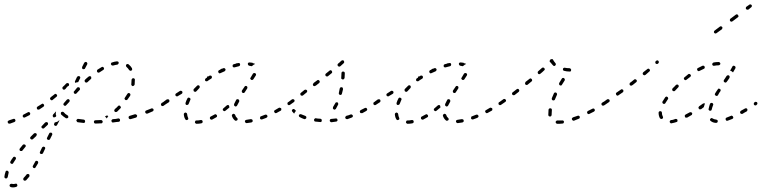

<svg xmlns="http://www.w3.org/2000/svg" viewBox="-26 -544 3440 867"><path d="M24 286Q22 286 21 287Q20 288 19 289Q18 290 17 292Q17 295 18 297Q20 300 23 301Q34 304 47 300Q50 299 52 296Q53 294 52 291Q52 289 51 288Q50 287 49 286Q47 286 46 285Q44 285 43 286Q34 288 27 286Q25 286 24 286ZM79 265Q79 268 81 270Q83 272 86 272Q89 272 92 270Q99 262 106 254Q108 251 107 248Q107 245 105 243Q104 242 102 242Q101 241 99 242Q98 242 96 242Q95 243 94 244Q88 252 81 259Q79 261 79 265ZM12 231Q11 228 8 227Q7 227 5 227Q4 227 2 227Q1 228 0 229Q-1 230 -1 232Q-5 243 -6 253Q-6 255 -6 256Q-6 258 -5 259Q-4 260 -2 261Q-1 262 0 262Q4 262 6 260Q8 258 9 255Q10 247 13 236Q14 234 12 231ZM122 206Q121 208 122 209Q122 211 123 212Q124 213 125 214Q128 216 131 215Q134 214 135 211Q141 202 146 193Q147 190 146 187Q145 184 143 183Q140 182 137 182Q134 183 133 186Q128 195 123 204Q122 205 122 206ZM46 173Q46 171 46 170Q46 168 45 167Q44 166 43 165Q40 163 37 164Q34 164 33 167Q26 176 21 185Q20 187 20 190Q21 193 24 195Q25 196 27 196Q28 196 29 196Q31 196 32 195Q33 194 34 192Q39 184 45 175Q46 174 46 173ZM154 147Q155 150 158 151Q161 152 164 151Q167 150 168 148L177 129Q179 126 178 123Q177 120 174 119Q173 118 171 118Q170 118 168 119Q167 119 166 120Q165 121 164 122L155 141Q153 144 154 147ZM90 118Q90 116 90 115Q90 113 90 112Q89 111 88 110Q86 108 82 108Q79 108 77 110Q70 118 64 126Q62 128 62 132Q62 135 65 137Q66 138 67 138Q69 138 70 138Q71 138 73 138Q74 137 75 136Q82 128 88 120Q89 119 90 118ZM186 83Q187 86 190 87Q191 88 193 88Q194 88 196 88Q197 87 198 86Q200 85 200 84L209 66Q211 63 210 60Q209 57 206 55Q205 55 203 55Q202 55 200 55Q199 55 198 56Q197 57 196 59L187 77Q185 80 186 83ZM139 67Q140 66 140 64Q140 63 140 61Q139 60 138 59Q136 57 133 57Q129 57 127 59L113 73Q110 76 110 79Q110 82 113 84Q115 86 118 86Q121 86 123 84L138 70Q139 69 139 67ZM191 15Q191 11 189 9Q188 8 186 8Q185 7 184 7Q182 7 181 8Q179 8 178 9L164 24Q161 26 161 29Q161 32 163 34Q164 35 166 36Q167 36 169 36Q170 36 172 36Q173 35 174 34L189 20Q191 18 191 15ZM241 2V3L232 20Q231 23 228 24Q225 25 222 24Q221 23 220 22Q219 21 218 19Q218 18 218 16Q218 15 219 14L221 9Q227 8 232 6Q237 4 241 -1L242 -2Q242 -1 242 0Q242 1 241 2ZM39 7Q40 6 42 5Q43 4 43 3Q44 2 44 0Q44 -1 43 -3Q42 -6 40 -7Q37 -8 34 -7Q25 -4 16 -1Q14 0 14 0Q11 1 9 4Q8 6 9 9Q10 12 13 14Q15 15 18 14Q19 14 20 14Q30 10 39 7ZM433 13Q435 12 436 11Q437 10 437 8Q438 7 438 5Q437 2 435 0Q433 -2 430 -2Q417 -1 405 -1Q402 -1 400 1Q398 3 398 6Q398 9 400 12Q402 14 406 14Q418 14 430 13Q432 13 433 13ZM356 10Q358 8 358 5Q359 3 358 2Q358 0 357 -1Q356 -2 355 -3Q353 -4 352 -4Q339 -5 328 -7Q325 -8 323 -6Q320 -4 319 -1Q319 0 319 2Q320 3 321 4Q321 6 323 7Q324 7 325 8Q337 10 350 11Q353 12 356 10ZM510 6Q511 5 513 5Q514 4 515 3Q516 1 516 0Q516 -2 516 -3Q516 -6 513 -8Q510 -10 507 -9Q502 -8 497 -7Q490 -7 484 -6Q480 -5 479 -3Q477 -1 477 2Q477 4 478 5Q479 7 480 8Q481 8 482 9Q484 9 485 9Q492 8 499 7Q504 7 510 6ZM592 -17Q594 -20 593 -23Q592 -24 591 -25Q590 -26 589 -27Q588 -28 586 -28Q585 -28 583 -28Q572 -24 560 -21Q557 -20 555 -17Q554 -15 555 -12Q555 -10 556 -9Q557 -8 558 -7Q559 -6 561 -6Q562 -6 564 -6Q576 -10 588 -13Q591 -14 592 -17ZM448 -18Q451 -20 453 -21Q456 -23 459 -22Q461 -22 463 -19Q462 -18 461 -17Q458 -13 456 -9Q454 -13 450 -16Q449 -17 448 -18ZM274 -10Q276 -9 277 -10Q279 -10 280 -11Q281 -12 282 -13Q283 -16 282 -19Q282 -22 279 -23Q268 -29 262 -37Q261 -38 259 -39Q258 -39 256 -39Q255 -40 254 -39Q252 -39 251 -38Q250 -37 249 -35Q249 -34 249 -32Q248 -31 249 -30Q249 -28 250 -27Q259 -18 272 -10Q273 -10 274 -10ZM110 -28Q111 -31 110 -34Q109 -35 108 -36Q107 -37 105 -38Q104 -38 102 -38Q101 -38 100 -37Q90 -32 81 -27Q78 -26 77 -23Q76 -20 77 -17Q78 -16 79 -15Q80 -14 81 -13Q83 -13 84 -13Q86 -13 87 -14Q97 -19 107 -24Q109 -25 110 -28ZM222 -15Q221 -14 219 -14Q218 -14 216 -14Q215 -15 214 -16Q212 -18 212 -21Q212 -24 214 -27L227 -41Q227 -40 227 -40Q227 -39 227 -39Q226 -36 226 -33Q226 -30 226 -27Q227 -24 228 -21Q228 -21 228 -20L225 -16Q224 -15 222 -15ZM667 -45Q668 -48 667 -51Q666 -52 665 -53Q664 -54 663 -54Q661 -55 660 -55Q658 -55 657 -54Q646 -50 634 -45Q631 -44 630 -41Q629 -38 630 -36Q631 -34 632 -33Q633 -32 634 -31Q635 -31 637 -31Q638 -31 640 -31Q652 -36 663 -41Q666 -42 667 -45ZM491 -48Q490 -47 490 -46Q490 -44 490 -43Q491 -41 492 -40Q494 -38 497 -38Q500 -38 503 -40Q510 -47 518 -55Q520 -57 520 -60Q519 -63 517 -65Q516 -66 515 -67Q513 -67 512 -67Q510 -67 509 -67Q508 -66 507 -65Q500 -57 492 -51Q491 -50 491 -48ZM172 -64Q173 -65 173 -67Q174 -68 173 -70Q173 -71 172 -72Q170 -75 167 -76Q164 -76 162 -74Q153 -68 144 -63Q141 -61 140 -58Q140 -55 141 -52Q142 -51 143 -50Q145 -49 146 -49Q148 -49 149 -49Q151 -49 152 -50Q161 -56 170 -62Q171 -63 172 -64ZM721 -73Q722 -74 722 -76Q723 -77 722 -79Q722 -80 721 -81Q719 -84 716 -84Q713 -85 711 -83Q708 -81 704 -79Q702 -77 701 -74Q700 -71 702 -68Q703 -67 704 -66Q705 -65 707 -65Q708 -65 709 -65Q711 -65 712 -66Q716 -69 719 -71Q721 -72 721 -73ZM288 -86Q289 -88 289 -89Q289 -91 288 -92Q287 -94 286 -95Q284 -97 281 -96Q278 -96 276 -94L262 -78Q261 -77 261 -76Q260 -75 260 -73Q260 -72 261 -70Q262 -69 263 -68Q265 -66 268 -66Q271 -66 273 -69L287 -84Q288 -85 288 -86ZM232 -112Q232 -115 230 -117Q229 -118 228 -119Q227 -120 225 -120Q224 -120 222 -120Q221 -119 220 -118Q211 -111 203 -105Q202 -104 201 -102Q200 -101 200 -100Q200 -98 200 -97Q201 -95 202 -94Q204 -92 207 -91Q210 -91 212 -93Q221 -100 229 -107Q232 -109 232 -112ZM537 -101Q536 -99 536 -98Q537 -96 538 -95Q538 -94 540 -93Q542 -91 545 -92Q548 -92 550 -95Q556 -104 562 -112Q563 -115 563 -118Q562 -121 559 -123Q558 -123 556 -124Q555 -124 554 -124Q552 -123 551 -122Q550 -122 549 -120Q544 -112 538 -103Q537 -102 537 -101ZM335 -143Q335 -146 333 -148Q332 -149 331 -150Q329 -150 328 -150Q326 -150 325 -150Q323 -149 322 -148Q315 -140 309 -132Q308 -131 307 -130Q307 -128 307 -127Q307 -125 308 -124Q308 -123 309 -122Q312 -120 315 -120Q318 -120 320 -123Q327 -130 334 -138Q336 -140 335 -143ZM263 -139Q260 -139 258 -141Q257 -143 256 -144Q256 -145 256 -147Q256 -148 256 -150Q257 -151 258 -152Q266 -159 273 -167Q276 -169 279 -169Q282 -169 284 -167Q286 -165 286 -162Q286 -159 284 -156Q284 -156 283 -156Q280 -154 277 -152Q274 -148 271 -144Q270 -143 268 -141Q266 -139 263 -139ZM568 -159Q570 -156 573 -155Q574 -155 576 -156Q577 -156 578 -157Q580 -158 580 -159Q581 -160 582 -162Q583 -172 583 -183Q583 -185 583 -186Q582 -188 581 -189Q580 -190 579 -190Q577 -191 576 -191Q573 -191 571 -189Q568 -186 568 -183Q568 -174 567 -164Q566 -161 568 -159ZM327 -173Q320 -173 315 -170Q315 -170 314 -170Q313 -171 312 -174Q312 -176 313 -178L322 -197Q324 -199 327 -200Q330 -201 332 -200Q335 -199 336 -196Q337 -194 336 -191Q336 -190 335 -189L327 -173Q327 -173 327 -173ZM386 -189Q386 -191 386 -192Q386 -194 386 -195Q386 -196 385 -198Q383 -200 379 -200Q376 -200 374 -198Q366 -192 358 -184Q356 -182 356 -179Q356 -176 358 -174Q360 -171 363 -171Q366 -171 369 -173Q376 -180 384 -187Q385 -188 386 -189ZM444 -233Q444 -236 443 -238Q442 -240 441 -240Q440 -241 438 -242Q437 -242 435 -242Q434 -242 433 -241Q424 -236 415 -230Q412 -228 412 -225Q411 -222 413 -219Q414 -218 415 -217Q416 -216 418 -216Q419 -216 420 -216Q422 -216 423 -217Q432 -223 440 -228Q443 -230 444 -233ZM559 -226Q560 -225 562 -225Q563 -224 564 -224Q566 -225 567 -225Q570 -227 571 -230Q571 -233 570 -236Q564 -246 555 -253Q554 -254 552 -255Q551 -255 550 -255Q548 -255 547 -254Q545 -254 544 -252Q542 -250 543 -247Q543 -244 545 -242Q552 -236 557 -228Q558 -227 559 -226ZM345 -236Q345 -233 348 -232Q351 -231 354 -232Q357 -232 358 -235L368 -254Q369 -256 368 -259Q367 -262 364 -264Q362 -265 359 -264Q356 -263 354 -260L345 -242Q344 -239 345 -236ZM508 -255Q510 -257 510 -261Q510 -264 507 -266Q505 -267 502 -267Q491 -266 480 -262Q477 -262 476 -259Q474 -256 475 -253Q476 -252 477 -251Q478 -249 479 -249Q480 -248 482 -248Q483 -248 485 -248Q495 -251 503 -252Q507 -253 508 -255Z M888 10Q890 7 889 4Q889 2 888 1Q887 0 886 -1Q885 -2 883 -2Q882 -2 880 -2Q871 0 862 0Q860 0 859 0Q857 1 856 2Q855 3 855 5Q854 6 854 7Q854 11 857 13Q859 15 862 15Q872 15 883 13Q886 12 888 10ZM1111 8Q1113 7 1114 6Q1114 5 1115 3Q1115 2 1115 0Q1114 -3 1112 -5Q1109 -6 1106 -6Q1096 -4 1087 -3Q1085 -3 1084 -2Q1083 -2 1082 -1Q1081 1 1080 2Q1080 3 1080 5Q1080 8 1083 10Q1085 12 1088 12Q1098 11 1109 9Q1110 9 1111 8ZM1040 1Q1044 1 1046 -2Q1046 -3 1047 -4Q1047 -6 1047 -7Q1047 -9 1046 -10Q1045 -11 1044 -12Q1038 -17 1036 -25Q1035 -28 1032 -29Q1029 -31 1027 -30Q1025 -29 1024 -28Q1023 -28 1022 -26Q1021 -25 1021 -23Q1021 -22 1021 -21Q1025 -8 1035 0Q1037 2 1040 1ZM813 -3Q814 -2 815 -2Q817 -1 818 -2Q820 -2 821 -3Q824 -4 824 -7Q825 -10 823 -13Q820 -19 819 -29Q819 -30 818 -32Q817 -33 816 -34Q815 -35 814 -35Q812 -36 811 -36Q808 -35 806 -33Q804 -31 804 -28Q805 -14 811 -5Q811 -4 813 -3ZM953 -16Q954 -17 954 -19Q954 -20 954 -22Q954 -23 953 -24Q951 -27 948 -28Q945 -29 943 -27Q934 -22 926 -18Q924 -17 923 -16Q922 -15 922 -13Q921 -12 922 -10Q922 -9 922 -8Q924 -5 927 -4Q930 -3 932 -4Q941 -9 950 -14Q952 -15 953 -16ZM1179 -14Q1181 -15 1181 -16Q1182 -18 1182 -19Q1182 -21 1181 -22Q1180 -25 1177 -26Q1174 -27 1171 -26Q1162 -22 1153 -19Q1151 -19 1150 -18Q1149 -17 1149 -15Q1148 -14 1148 -12Q1148 -11 1148 -9Q1149 -7 1152 -5Q1155 -4 1158 -5Q1167 -8 1177 -12Q1178 -13 1179 -14ZM1244 -48Q1245 -51 1244 -54Q1243 -55 1242 -56Q1241 -57 1239 -57Q1238 -58 1236 -58Q1235 -57 1233 -57Q1225 -52 1216 -47Q1213 -46 1212 -43Q1211 -40 1213 -37Q1214 -36 1215 -35Q1216 -34 1217 -33Q1219 -33 1220 -33Q1222 -33 1223 -34Q1232 -39 1241 -44Q1244 -45 1244 -48ZM992 -44Q990 -42 987 -42Q984 -42 982 -45Q981 -46 980 -47Q980 -49 980 -50Q980 -52 981 -53Q982 -54 983 -55Q990 -61 998 -68Q999 -69 1000 -69Q1002 -70 1003 -70Q1005 -70 1006 -69Q1007 -69 1008 -68Q1009 -64 1010 -60Q1010 -60 1010 -60Q1010 -59 1009 -58Q1009 -57 1008 -57Q1000 -50 992 -44ZM1031 -71Q1030 -70 1031 -68Q1032 -67 1033 -66Q1034 -65 1035 -64Q1036 -63 1038 -63Q1039 -63 1041 -64Q1042 -64 1043 -65Q1044 -66 1045 -68Q1049 -76 1054 -85Q1055 -88 1054 -91Q1053 -94 1051 -95Q1049 -96 1048 -96Q1046 -96 1045 -96Q1043 -96 1042 -95Q1041 -94 1040 -92Q1035 -82 1031 -74Q1031 -73 1031 -71ZM1286 -73Q1287 -74 1287 -76Q1288 -77 1287 -79Q1287 -80 1286 -81Q1284 -84 1281 -84Q1278 -85 1276 -83H1275Q1274 -82 1273 -81Q1272 -79 1272 -78Q1272 -77 1272 -75Q1273 -74 1273 -72Q1275 -70 1278 -69Q1281 -69 1284 -71Q1286 -72 1286 -73ZM725 -75 736 -82Q737 -83 738 -84Q739 -86 739 -87Q739 -88 739 -90Q739 -91 738 -93Q736 -95 733 -96Q730 -96 727 -95L716 -87L711 -83Q709 -82 709 -81Q708 -80 708 -78Q707 -77 708 -75Q708 -74 709 -73Q711 -70 714 -70Q717 -69 719 -71ZM812 -74Q813 -71 816 -70Q819 -69 822 -71Q825 -72 826 -75Q829 -84 833 -92Q835 -95 834 -98Q833 -101 830 -102Q827 -104 824 -103Q821 -102 820 -99Q815 -90 812 -80Q811 -77 812 -74ZM798 -125Q798 -128 797 -131Q795 -133 792 -134Q789 -135 786 -133L769 -122Q767 -121 766 -118Q765 -115 767 -112Q768 -111 769 -110Q770 -109 772 -109Q773 -108 775 -109Q776 -109 777 -110L794 -120Q797 -122 798 -125ZM1066 -130Q1066 -127 1069 -125Q1070 -124 1072 -124Q1073 -124 1075 -124Q1076 -125 1077 -125Q1078 -126 1079 -127L1090 -144Q1092 -147 1091 -150Q1091 -153 1088 -155Q1087 -155 1085 -156Q1084 -156 1083 -156Q1081 -155 1080 -155Q1079 -154 1078 -152L1067 -136Q1065 -133 1066 -130ZM848 -136Q848 -133 850 -131Q851 -130 853 -130Q854 -129 856 -129Q857 -130 858 -130Q860 -131 861 -132Q867 -139 874 -146Q876 -148 876 -152Q876 -155 874 -157Q872 -159 869 -159Q866 -159 864 -157Q856 -149 849 -142Q847 -140 848 -136ZM909 -199Q909 -199 909 -199Q909 -199 909 -198Q908 -196 909 -194Q906 -192 903 -190Q900 -188 900 -185Q899 -182 901 -179Q903 -177 906 -177Q909 -176 911 -178Q919 -184 928 -189Q930 -191 931 -194Q931 -197 930 -200Q928 -202 925 -203Q922 -203 919 -202Q916 -200 913 -198Q911 -198 909 -199ZM1104 -191Q1104 -190 1104 -189Q1105 -187 1106 -186Q1106 -185 1108 -184Q1110 -182 1113 -183Q1116 -183 1118 -186Q1124 -195 1129 -203Q1131 -206 1130 -209Q1129 -212 1127 -213Q1124 -215 1121 -214Q1118 -214 1116 -211Q1111 -203 1106 -194Q1105 -193 1104 -191ZM974 -234Q974 -234 973 -233Q973 -233 973 -233Q971 -233 970 -232Q970 -231 970 -230Q967 -229 963 -227Q962 -227 961 -225Q960 -224 960 -223Q959 -221 959 -220Q959 -218 960 -217Q961 -216 962 -215Q963 -214 964 -213Q966 -213 967 -213Q969 -213 970 -214Q979 -218 988 -222Q991 -224 992 -227Q993 -229 992 -232Q990 -235 988 -236Q985 -237 982 -236Q978 -235 975 -233Q975 -233 974 -234ZM1040 -257Q1040 -257 1040 -257Q1038 -257 1037 -256Q1037 -256 1037 -256Q1033 -255 1029 -254Q1027 -253 1025 -251Q1024 -248 1024 -245Q1025 -243 1026 -242Q1027 -241 1028 -240Q1029 -240 1031 -240Q1032 -239 1034 -240Q1044 -243 1053 -245Q1054 -245 1055 -246Q1057 -247 1057 -248Q1058 -249 1058 -251Q1059 -252 1058 -254Q1058 -257 1055 -259Q1052 -260 1049 -259Q1045 -259 1041 -258Q1041 -258 1040 -257ZM1095 -250Q1093 -253 1093 -256Q1094 -257 1094 -259Q1095 -260 1096 -261Q1098 -262 1099 -262Q1100 -262 1102 -262Q1106 -261 1110 -261Q1110 -261 1110 -261Q1112 -261 1113 -261Q1113 -261 1114 -260Q1114 -260 1115 -260Q1115 -259 1115 -259Q1119 -258 1123 -257Q1124 -257 1124 -256Q1125 -255 1126 -255Q1120 -253 1116 -249Q1113 -247 1111 -245Q1106 -246 1100 -247Q1097 -248 1095 -250Z M1497 2Q1499 0 1498 -3Q1498 -5 1497 -6Q1497 -7 1495 -8Q1494 -9 1493 -9Q1491 -10 1490 -9Q1480 -8 1470 -7Q1467 -7 1465 -5Q1463 -2 1463 1Q1463 4 1466 6Q1468 8 1471 8Q1481 7 1492 5Q1495 5 1497 2ZM1425 6Q1427 4 1427 0Q1427 -1 1427 -2Q1427 -4 1426 -5Q1425 -6 1423 -7Q1422 -8 1420 -8Q1410 -8 1400 -10Q1399 -10 1397 -10Q1396 -9 1395 -8Q1394 -7 1393 -6Q1392 -5 1392 -3Q1392 0 1393 2Q1395 5 1398 5Q1409 6 1419 7Q1422 8 1425 6ZM1567 -17Q1568 -20 1567 -23Q1566 -24 1565 -25Q1564 -26 1563 -27Q1562 -27 1560 -27Q1559 -28 1557 -27Q1548 -23 1538 -21Q1537 -20 1536 -19Q1534 -18 1534 -17Q1533 -16 1533 -14Q1533 -13 1533 -11Q1534 -10 1535 -9Q1535 -7 1537 -7Q1538 -6 1540 -6Q1541 -6 1543 -6Q1552 -9 1562 -13Q1565 -14 1567 -17ZM1351 -6Q1352 -6 1353 -7Q1355 -8 1356 -9Q1357 -10 1357 -11Q1358 -14 1357 -17Q1355 -20 1352 -21Q1343 -24 1334 -28Q1331 -29 1328 -28Q1326 -27 1324 -25Q1323 -22 1324 -19Q1325 -16 1328 -15Q1337 -10 1348 -6Q1349 -6 1351 -6ZM1292 -45Q1292 -48 1295 -50Q1297 -52 1300 -52Q1303 -52 1305 -49Q1308 -46 1311 -43Q1306 -40 1304 -34Q1303 -33 1302 -31Q1298 -35 1294 -40Q1292 -42 1292 -45ZM1632 -48Q1633 -51 1631 -53Q1630 -55 1629 -56Q1628 -57 1627 -57Q1625 -57 1624 -57Q1622 -57 1621 -56Q1612 -51 1603 -47Q1600 -45 1599 -42Q1598 -40 1600 -37Q1600 -35 1601 -34Q1603 -33 1604 -33Q1605 -33 1607 -33Q1608 -33 1610 -33Q1619 -38 1628 -43Q1631 -45 1632 -48ZM1477 -55Q1478 -52 1481 -50Q1482 -50 1483 -49Q1485 -49 1486 -49Q1488 -50 1489 -51Q1490 -51 1491 -53Q1496 -62 1501 -72Q1502 -75 1501 -77Q1500 -80 1498 -82Q1496 -82 1495 -82Q1493 -82 1492 -82Q1490 -81 1489 -80Q1488 -79 1488 -78Q1483 -69 1478 -61Q1477 -58 1477 -55ZM1674 -73Q1675 -74 1675 -76Q1676 -77 1675 -79Q1675 -80 1674 -81Q1672 -84 1669 -84Q1666 -85 1664 -83H1663Q1662 -82 1661 -81Q1660 -79 1660 -78Q1660 -76 1660 -75Q1660 -73 1661 -72Q1663 -70 1666 -69Q1669 -69 1672 -71Q1674 -72 1674 -73ZM1304 -88Q1305 -91 1303 -93Q1302 -95 1301 -95Q1299 -96 1298 -96Q1296 -97 1295 -96Q1294 -96 1292 -95Q1282 -88 1276 -83Q1274 -82 1274 -81Q1273 -80 1273 -78Q1272 -77 1273 -75Q1273 -74 1274 -73Q1276 -70 1279 -70Q1282 -69 1284 -71Q1291 -76 1301 -83Q1304 -85 1304 -88ZM1361 -131Q1362 -134 1360 -136Q1359 -137 1358 -138Q1356 -139 1355 -139Q1353 -139 1352 -139Q1351 -139 1349 -138L1333 -125Q1330 -123 1330 -120Q1330 -117 1331 -115Q1333 -112 1336 -112Q1339 -111 1342 -113L1358 -126Q1361 -128 1361 -131ZM1504 -122Q1504 -120 1505 -119Q1505 -118 1507 -117Q1508 -116 1509 -115Q1512 -115 1515 -116Q1517 -118 1518 -121Q1521 -131 1523 -141Q1523 -144 1522 -147Q1520 -150 1517 -150Q1514 -151 1511 -149Q1509 -147 1508 -144Q1506 -134 1504 -124Q1503 -123 1504 -122ZM1401 -158 1415 -169Q1417 -171 1418 -174Q1418 -177 1416 -180Q1414 -182 1411 -183Q1408 -183 1406 -181L1391 -170L1390 -168Q1388 -167 1388 -166Q1387 -165 1387 -163Q1386 -162 1387 -161Q1387 -159 1388 -158Q1390 -155 1393 -155Q1396 -155 1399 -157ZM1516 -188Q1518 -186 1522 -185Q1525 -185 1527 -187Q1529 -189 1530 -192Q1530 -203 1531 -213Q1531 -217 1529 -219Q1526 -221 1523 -221Q1520 -221 1518 -219Q1516 -217 1516 -214Q1515 -204 1515 -194Q1514 -190 1516 -188ZM1474 -218Q1474 -221 1472 -224Q1471 -226 1467 -227Q1464 -227 1462 -225L1446 -212Q1443 -210 1443 -207Q1443 -204 1444 -202Q1446 -199 1449 -199Q1453 -198 1455 -200L1471 -213Q1474 -215 1474 -218ZM1525 -258Q1525 -258 1525 -258Q1526 -258 1526 -259Q1527 -259 1527 -260Q1528 -261 1528 -262Q1529 -264 1528 -265Q1528 -267 1527 -269Q1526 -270 1525 -271Q1522 -272 1519 -272Q1516 -271 1515 -269Q1515 -268 1514 -268Q1513 -267 1511 -266Q1508 -262 1501 -257Q1499 -255 1498 -252Q1498 -248 1500 -246Q1502 -244 1505 -243Q1508 -243 1511 -245Q1518 -251 1521 -254Q1524 -256 1525 -258Z M1841 10Q1843 7 1842 4Q1842 2 1841 1Q1840 0 1839 -1Q1838 -2 1836 -2Q1835 -2 1833 -2Q1824 0 1815 0Q1813 0 1812 0Q1810 1 1809 2Q1808 3 1808 5Q1807 6 1807 7Q1807 11 1810 13Q1812 15 1815 15Q1825 15 1836 13Q1839 12 1841 10ZM2064 8Q2066 7 2067 6Q2067 5 2068 3Q2068 2 2068 0Q2067 -3 2065 -5Q2062 -6 2059 -6Q2049 -4 2040 -3Q2038 -3 2037 -2Q2036 -2 2035 -1Q2034 1 2033 2Q2033 3 2033 5Q2033 8 2036 10Q2038 12 2041 12Q2051 11 2062 9Q2063 9 2064 8ZM1993 1Q1997 1 1999 -2Q1999 -3 2000 -4Q2000 -6 2000 -7Q2000 -9 1999 -10Q1998 -11 1997 -12Q1991 -17 1989 -25Q1988 -28 1985 -29Q1982 -31 1980 -30Q1978 -29 1977 -28Q1976 -28 1975 -26Q1974 -25 1974 -23Q1974 -22 1974 -21Q1978 -8 1988 0Q1990 2 1993 1ZM1766 -3Q1767 -2 1768 -2Q1770 -1 1771 -2Q1773 -2 1774 -3Q1777 -4 1777 -7Q1778 -10 1776 -13Q1773 -19 1772 -29Q1772 -30 1771 -32Q1770 -33 1769 -34Q1768 -35 1767 -35Q1765 -36 1764 -36Q1761 -35 1759 -33Q1757 -31 1757 -28Q1758 -14 1764 -5Q1764 -4 1766 -3ZM1906 -16Q1907 -17 1907 -19Q1907 -20 1907 -22Q1907 -23 1906 -24Q1904 -27 1901 -28Q1898 -29 1896 -27Q1887 -22 1879 -18Q1877 -17 1876 -16Q1875 -15 1875 -13Q1874 -12 1875 -10Q1875 -9 1875 -8Q1877 -5 1880 -4Q1883 -3 1885 -4Q1894 -9 1903 -14Q1905 -15 1906 -16ZM2132 -14Q2134 -15 2134 -16Q2135 -18 2135 -19Q2135 -21 2134 -22Q2133 -25 2130 -26Q2127 -27 2124 -26Q2115 -22 2106 -19Q2104 -19 2103 -18Q2102 -17 2102 -15Q2101 -14 2101 -12Q2101 -11 2101 -9Q2102 -7 2105 -5Q2108 -4 2111 -5Q2120 -8 2130 -12Q2131 -13 2132 -14ZM2197 -48Q2198 -51 2197 -54Q2196 -55 2195 -56Q2194 -57 2192 -57Q2191 -58 2189 -58Q2188 -57 2186 -57Q2178 -52 2169 -47Q2166 -46 2165 -43Q2164 -40 2166 -37Q2167 -36 2168 -35Q2169 -34 2170 -33Q2172 -33 2173 -33Q2175 -33 2176 -34Q2185 -39 2194 -44Q2197 -45 2197 -48ZM1945 -44Q1943 -42 1940 -42Q1937 -42 1935 -45Q1934 -46 1933 -47Q1933 -49 1933 -50Q1933 -52 1934 -53Q1935 -54 1936 -55Q1943 -61 1951 -68Q1952 -69 1953 -69Q1955 -70 1956 -70Q1958 -70 1959 -69Q1960 -69 1961 -68Q1962 -64 1963 -60Q1963 -60 1963 -60Q1963 -59 1962 -58Q1962 -57 1961 -57Q1953 -50 1945 -44ZM1984 -71Q1983 -70 1984 -68Q1985 -67 1986 -66Q1987 -65 1988 -64Q1989 -63 1991 -63Q1992 -63 1994 -64Q1995 -64 1996 -65Q1997 -66 1998 -68Q2002 -76 2007 -85Q2008 -88 2007 -91Q2006 -94 2004 -95Q2002 -96 2001 -96Q1999 -96 1998 -96Q1996 -96 1995 -95Q1994 -94 1993 -92Q1988 -82 1984 -74Q1984 -73 1984 -71ZM2239 -73Q2240 -74 2240 -76Q2241 -77 2240 -79Q2240 -80 2239 -81Q2237 -84 2234 -84Q2231 -85 2229 -83H2228Q2227 -82 2226 -81Q2225 -79 2225 -78Q2225 -77 2225 -75Q2226 -74 2226 -72Q2228 -70 2231 -69Q2234 -69 2237 -71Q2239 -72 2239 -73ZM1678 -75 1689 -82Q1690 -83 1691 -84Q1692 -86 1692 -87Q1692 -88 1692 -90Q1692 -91 1691 -93Q1689 -95 1686 -96Q1683 -96 1680 -95L1669 -87L1664 -83Q1662 -82 1662 -81Q1661 -80 1661 -78Q1660 -77 1661 -75Q1661 -74 1662 -73Q1664 -70 1667 -70Q1670 -69 1672 -71ZM1765 -74Q1766 -71 1769 -70Q1772 -69 1775 -71Q1778 -72 1779 -75Q1782 -84 1786 -92Q1788 -95 1787 -98Q1786 -101 1783 -102Q1780 -104 1777 -103Q1774 -102 1773 -99Q1768 -90 1765 -80Q1764 -77 1765 -74ZM1751 -125Q1751 -128 1750 -131Q1748 -133 1745 -134Q1742 -135 1739 -133L1722 -122Q1720 -121 1719 -118Q1718 -115 1720 -112Q1721 -111 1722 -110Q1723 -109 1725 -109Q1726 -108 1728 -109Q1729 -109 1730 -110L1747 -120Q1750 -122 1751 -125ZM2019 -130Q2019 -127 2022 -125Q2023 -124 2025 -124Q2026 -124 2028 -124Q2029 -125 2030 -125Q2031 -126 2032 -127L2043 -144Q2045 -147 2044 -150Q2044 -153 2041 -155Q2040 -155 2038 -156Q2037 -156 2036 -156Q2034 -155 2033 -155Q2032 -154 2031 -152L2020 -136Q2018 -133 2019 -130ZM1801 -136Q1801 -133 1803 -131Q1804 -130 1806 -130Q1807 -129 1809 -129Q1810 -130 1811 -130Q1813 -131 1814 -132Q1820 -139 1827 -146Q1829 -148 1829 -152Q1829 -155 1827 -157Q1825 -159 1822 -159Q1819 -159 1817 -157Q1809 -149 1802 -142Q1800 -140 1801 -136ZM1862 -199Q1862 -199 1862 -199Q1862 -199 1862 -198Q1861 -196 1862 -194Q1859 -192 1856 -190Q1853 -188 1853 -185Q1852 -182 1854 -179Q1856 -177 1859 -177Q1862 -176 1864 -178Q1872 -184 1881 -189Q1883 -191 1884 -194Q1884 -197 1883 -200Q1881 -202 1878 -203Q1875 -203 1872 -202Q1869 -200 1866 -198Q1864 -198 1862 -199ZM2057 -191Q2057 -190 2057 -189Q2058 -187 2059 -186Q2059 -185 2061 -184Q2063 -182 2066 -183Q2069 -183 2071 -186Q2077 -195 2082 -203Q2084 -206 2083 -209Q2082 -212 2080 -213Q2077 -215 2074 -214Q2071 -214 2069 -211Q2064 -203 2059 -194Q2058 -193 2057 -191ZM1927 -234Q1927 -234 1926 -233Q1926 -233 1926 -233Q1924 -233 1923 -232Q1923 -231 1923 -230Q1920 -229 1916 -227Q1915 -227 1914 -225Q1913 -224 1913 -223Q1912 -221 1912 -220Q1912 -218 1913 -217Q1914 -216 1915 -215Q1916 -214 1917 -213Q1919 -213 1920 -213Q1922 -213 1923 -214Q1932 -218 1941 -222Q1944 -224 1945 -227Q1946 -229 1945 -232Q1943 -235 1941 -236Q1938 -237 1935 -236Q1931 -235 1928 -233Q1928 -233 1927 -234ZM1993 -257Q1993 -257 1993 -257Q1991 -257 1990 -256Q1990 -256 1990 -256Q1986 -255 1982 -254Q1980 -253 1978 -251Q1977 -248 1977 -245Q1978 -243 1979 -242Q1980 -241 1981 -240Q1982 -240 1984 -240Q1985 -239 1987 -240Q1997 -243 2006 -245Q2007 -245 2008 -246Q2010 -247 2010 -248Q2011 -249 2011 -251Q2012 -252 2011 -254Q2011 -257 2008 -259Q2005 -260 2002 -259Q1998 -259 1994 -258Q1994 -258 1993 -257ZM2048 -250Q2046 -253 2046 -256Q2047 -257 2047 -259Q2048 -260 2049 -261Q2051 -262 2052 -262Q2053 -262 2055 -262Q2059 -261 2063 -261Q2063 -261 2063 -261Q2065 -261 2066 -261Q2066 -261 2067 -260Q2067 -260 2068 -260Q2068 -259 2068 -259Q2072 -258 2076 -257Q2077 -257 2077 -256Q2078 -255 2079 -255Q2073 -253 2069 -249Q2066 -247 2064 -245Q2059 -246 2053 -247Q2050 -248 2048 -250Z M2514 14Q2516 14 2517 13Q2518 13 2519 12Q2520 10 2520 9Q2521 7 2521 6Q2520 3 2518 1Q2515 -1 2512 0Q2506 0 2501 0Q2496 0 2492 0Q2490 0 2489 0Q2487 1 2486 2Q2485 3 2484 4Q2483 5 2483 7Q2483 10 2485 12Q2487 15 2490 15Q2495 15 2501 15Q2507 15 2514 14ZM2590 -9Q2591 -10 2592 -12Q2592 -13 2592 -14Q2592 -16 2592 -17Q2591 -20 2588 -21Q2585 -23 2582 -21Q2571 -17 2561 -14Q2560 -13 2559 -12Q2558 -11 2557 -10Q2556 -8 2556 -7Q2556 -5 2557 -4Q2558 -1 2561 0Q2563 2 2566 1Q2577 -3 2588 -8Q2589 -8 2590 -9ZM2450 -25Q2450 -22 2452 -20Q2454 -18 2457 -18Q2459 -18 2460 -18Q2462 -19 2463 -20Q2464 -21 2464 -22Q2465 -24 2465 -25Q2465 -26 2465 -27Q2465 -36 2466 -46Q2466 -48 2466 -49Q2466 -51 2465 -52Q2464 -53 2463 -54Q2461 -55 2460 -55Q2457 -55 2454 -54Q2452 -52 2451 -49Q2450 -37 2450 -27Q2450 -26 2450 -25ZM2660 -45Q2661 -48 2659 -50Q2658 -52 2657 -53Q2656 -54 2655 -54Q2653 -54 2652 -54Q2650 -54 2649 -53Q2639 -48 2629 -43Q2628 -42 2627 -41Q2626 -40 2625 -39Q2625 -37 2625 -36Q2625 -34 2626 -33Q2627 -30 2630 -29Q2633 -28 2636 -30Q2646 -35 2656 -40Q2659 -42 2660 -45ZM2707 -73Q2708 -74 2708 -76Q2709 -77 2708 -79Q2708 -80 2707 -81Q2705 -84 2702 -84Q2699 -85 2697 -83L2693 -80Q2692 -80 2691 -78Q2690 -77 2690 -76Q2689 -74 2690 -73Q2690 -71 2691 -70Q2693 -67 2696 -67Q2699 -66 2701 -68L2705 -71Q2707 -72 2707 -73ZM2258 -86Q2258 -87 2259 -89Q2259 -90 2259 -92Q2258 -93 2257 -94Q2256 -97 2253 -97Q2249 -98 2247 -96Q2237 -89 2229 -83Q2227 -82 2227 -81Q2226 -80 2226 -78Q2225 -77 2226 -75Q2226 -74 2227 -73Q2229 -70 2232 -70Q2235 -69 2237 -71Q2246 -77 2256 -84Q2257 -85 2258 -86ZM2466 -95Q2467 -92 2470 -91Q2473 -90 2476 -91Q2479 -92 2480 -95Q2484 -105 2489 -116Q2490 -118 2489 -121Q2488 -124 2485 -126Q2482 -127 2479 -126Q2476 -125 2475 -122Q2470 -111 2466 -101Q2465 -98 2466 -95ZM2319 -134Q2319 -137 2317 -140Q2316 -141 2315 -142Q2314 -142 2312 -143Q2311 -143 2309 -142Q2308 -142 2307 -141L2289 -127Q2286 -125 2286 -122Q2286 -119 2287 -117Q2288 -116 2290 -115Q2291 -114 2292 -114Q2294 -114 2295 -114Q2297 -114 2298 -115L2316 -129Q2318 -131 2319 -134ZM2499 -163Q2499 -160 2502 -159Q2505 -157 2508 -158Q2511 -159 2512 -162Q2518 -171 2524 -181Q2524 -182 2525 -184Q2525 -185 2524 -186Q2524 -188 2523 -189Q2522 -190 2521 -191Q2518 -193 2515 -192Q2512 -191 2511 -189Q2505 -179 2499 -169Q2498 -166 2499 -163ZM2377 -181Q2377 -184 2375 -187Q2373 -189 2370 -190Q2367 -190 2365 -188L2347 -174Q2346 -173 2346 -171Q2345 -170 2345 -169Q2345 -167 2345 -166Q2346 -164 2346 -163Q2348 -161 2352 -160Q2355 -160 2357 -162L2374 -176Q2377 -178 2377 -181ZM2434 -231Q2434 -234 2432 -236Q2430 -239 2426 -239Q2423 -239 2421 -237Q2413 -230 2404 -222Q2402 -220 2402 -217Q2402 -214 2404 -211Q2406 -209 2409 -209Q2412 -209 2414 -211Q2423 -218 2431 -226Q2434 -228 2434 -231ZM2551 -222Q2553 -224 2553 -228Q2553 -229 2553 -230Q2552 -232 2551 -233Q2550 -234 2549 -235Q2547 -235 2546 -236Q2535 -236 2525 -238Q2522 -239 2519 -237Q2517 -236 2516 -233Q2516 -231 2516 -230Q2516 -228 2517 -227Q2518 -226 2519 -225Q2520 -224 2522 -224Q2533 -221 2545 -221Q2548 -220 2551 -222ZM2460 -262Q2459 -262 2458 -263Q2456 -265 2456 -268Q2456 -271 2458 -273L2459 -275Q2462 -277 2465 -277Q2468 -278 2470 -276Q2471 -275 2471 -275Q2471 -274 2472 -273Q2476 -266 2482 -259Q2484 -257 2484 -254Q2484 -251 2482 -249Q2480 -246 2477 -246Q2474 -246 2472 -248Q2466 -254 2461 -261Q2461 -261 2460 -262Z M2726 -85Q2727 -86 2727 -88Q2727 -89 2727 -91Q2727 -92 2726 -93Q2724 -96 2721 -96Q2718 -97 2715 -95L2697 -82Q2695 -81 2695 -80Q2694 -78 2694 -77Q2693 -75 2694 -74Q2694 -73 2695 -71Q2697 -69 2700 -68Q2703 -68 2705 -70L2724 -83Q2725 -84 2726 -85ZM2788 -129Q2789 -131 2789 -132Q2789 -134 2789 -135Q2788 -136 2788 -138Q2787 -139 2785 -140Q2784 -140 2783 -141Q2781 -141 2780 -141Q2778 -140 2777 -139L2758 -126Q2757 -125 2756 -124Q2756 -122 2755 -121Q2755 -119 2756 -118Q2756 -117 2757 -115Q2759 -113 2762 -112Q2765 -112 2767 -114L2786 -127Q2787 -128 2788 -129ZM2832 -161 2847 -173Q2849 -175 2850 -178Q2850 -181 2848 -183Q2846 -186 2843 -186Q2840 -187 2838 -185L2823 -173L2820 -171Q2818 -170 2818 -169Q2817 -167 2817 -166Q2816 -164 2817 -163Q2817 -161 2818 -160Q2820 -158 2823 -157Q2826 -157 2829 -159ZM2909 -226Q2909 -229 2907 -231Q2905 -234 2902 -234Q2899 -234 2897 -232Q2888 -225 2879 -218Q2877 -216 2876 -212Q2876 -209 2878 -207Q2880 -205 2883 -204Q2886 -204 2889 -206Q2898 -214 2906 -221Q2909 -223 2909 -226ZM2949 -264Q2949 -267 2947 -269Q2946 -270 2945 -271Q2943 -272 2942 -271Q2940 -271 2939 -271Q2938 -270 2937 -269L2935 -268Q2933 -265 2933 -262Q2933 -259 2935 -257Q2937 -255 2940 -255Q2944 -255 2946 -257L2947 -259Q2950 -261 2949 -264Z M3029 7Q3032 6 3033 4Q3034 1 3033 -2Q3033 -4 3032 -5Q3031 -6 3030 -6Q3028 -7 3027 -7Q3025 -7 3024 -7Q3014 -3 3008 -2Q3006 -2 3005 -2Q3002 -2 3000 1Q2998 3 2998 6Q2998 7 2999 9Q3000 10 3001 11Q3002 12 3003 13Q3005 13 3006 13Q3008 13 3010 12Q3017 11 3029 7ZM3213 9Q3215 7 3215 4Q3215 2 3215 1Q3214 -1 3213 -2Q3212 -3 3211 -3Q3210 -4 3208 -4Q3198 -5 3192 -9Q3190 -11 3187 -11Q3184 -10 3182 -8Q3181 -7 3180 -5Q3180 -4 3180 -3Q3180 -1 3181 0Q3182 2 3183 2Q3192 10 3207 11Q3210 11 3213 9ZM3285 -11Q3286 -14 3284 -17Q3284 -18 3283 -19Q3282 -20 3280 -21Q3279 -22 3277 -22Q3276 -21 3275 -21Q3264 -17 3255 -13Q3254 -13 3253 -12Q3252 -11 3251 -9Q3250 -8 3250 -7Q3250 -5 3251 -4Q3252 -1 3254 1Q3257 2 3260 1Q3270 -3 3281 -7Q3283 -8 3285 -11ZM2954 -10Q2956 -8 2959 -7Q2962 -6 2965 -8Q2966 -9 2967 -10Q2968 -11 2968 -12Q2968 -14 2968 -15Q2968 -17 2967 -18Q2963 -25 2963 -34Q2963 -38 2961 -40Q2959 -42 2955 -42Q2952 -42 2950 -40Q2948 -38 2948 -35V-34Q2948 -21 2954 -10ZM3098 -25Q3099 -27 3099 -28Q3100 -30 3100 -31Q3100 -32 3099 -34Q3097 -37 3094 -37Q3091 -38 3089 -37Q3079 -31 3070 -27Q3069 -26 3068 -25Q3067 -24 3066 -22Q3066 -21 3066 -20Q3066 -18 3067 -17Q3067 -15 3068 -14Q3070 -13 3071 -13Q3072 -12 3074 -13Q3075 -13 3077 -13Q3086 -18 3096 -24Q3097 -24 3098 -25ZM3349 -46Q3350 -49 3348 -52Q3348 -53 3346 -54Q3345 -55 3344 -55Q3342 -55 3341 -55Q3339 -55 3338 -54Q3329 -49 3320 -44Q3319 -43 3318 -42Q3317 -40 3316 -39Q3316 -38 3316 -36Q3316 -35 3317 -33Q3318 -31 3321 -30Q3324 -29 3327 -30Q3336 -36 3346 -41Q3348 -43 3349 -46ZM3174 -48Q3176 -45 3179 -44Q3180 -44 3182 -44Q3183 -44 3185 -45Q3186 -46 3187 -47Q3188 -48 3188 -50Q3190 -59 3194 -69Q3195 -71 3195 -72Q3195 -74 3194 -75Q3194 -76 3193 -77Q3191 -78 3190 -79Q3187 -80 3184 -79Q3181 -77 3180 -75Q3176 -63 3174 -53Q3173 -50 3174 -48ZM3134 -50Q3131 -51 3130 -53Q3129 -54 3128 -56Q3128 -57 3128 -59Q3129 -60 3129 -61Q3130 -63 3131 -64Q3140 -70 3148 -76Q3149 -77 3151 -77Q3152 -78 3154 -78Q3155 -77 3156 -77Q3156 -77 3157 -76Q3154 -68 3152 -60Q3146 -56 3140 -51Q3137 -50 3134 -50ZM3394 -76Q3395 -79 3393 -81Q3392 -83 3391 -83Q3390 -84 3388 -84Q3387 -85 3385 -84Q3384 -84 3383 -83L3381 -82Q3378 -80 3378 -77Q3377 -74 3379 -71Q3380 -70 3381 -69Q3382 -68 3384 -68Q3385 -68 3387 -68Q3388 -69 3389 -69L3391 -71Q3394 -73 3394 -76ZM2965 -81Q2966 -78 2968 -76Q2970 -75 2971 -75Q2973 -75 2974 -75Q2975 -75 2977 -76Q2978 -77 2979 -79Q2984 -87 2990 -96Q2991 -97 2991 -98Q2992 -100 2991 -101Q2991 -103 2990 -104Q2990 -105 2988 -106Q2986 -108 2983 -108Q2980 -107 2978 -105Q2971 -95 2966 -86Q2964 -84 2965 -81ZM3203 -122Q3202 -121 3202 -119Q3202 -118 3202 -116Q3203 -115 3204 -114Q3205 -112 3206 -112Q3209 -110 3212 -111Q3215 -112 3216 -114Q3220 -121 3222 -125Q3224 -127 3227 -132Q3229 -135 3228 -138Q3228 -141 3225 -142Q3222 -144 3219 -144Q3216 -143 3215 -140Q3211 -135 3210 -133Q3207 -129 3203 -122ZM3010 -142Q3009 -141 3009 -139Q3009 -138 3010 -136Q3011 -135 3012 -134Q3014 -132 3017 -132Q3020 -132 3022 -134Q3029 -142 3037 -150Q3039 -152 3039 -155Q3039 -158 3037 -160Q3036 -161 3035 -162Q3033 -162 3032 -162Q3030 -162 3029 -162Q3028 -161 3026 -160Q3019 -152 3011 -145Q3010 -144 3010 -142ZM3246 -187 3243 -183Q3243 -182 3242 -180Q3242 -179 3242 -177Q3242 -176 3243 -175Q3244 -173 3245 -173Q3248 -171 3251 -171Q3254 -172 3256 -175L3259 -179L3268 -192Q3269 -195 3269 -198Q3268 -201 3266 -203Q3263 -205 3260 -204Q3257 -203 3255 -201ZM3062 -190Q3062 -187 3064 -185Q3066 -182 3069 -182Q3072 -182 3074 -184Q3083 -191 3091 -197Q3093 -199 3094 -202Q3094 -205 3092 -207Q3090 -210 3087 -210Q3084 -211 3082 -209Q3073 -202 3065 -195Q3062 -193 3062 -190ZM3285 -247Q3288 -248 3291 -246Q3294 -245 3295 -242Q3296 -239 3295 -236Q3291 -229 3284 -217Q3284 -217 3284 -217Q3284 -217 3284 -217Q3281 -219 3278 -222Q3275 -224 3271 -225Q3278 -237 3281 -243Q3282 -246 3285 -247ZM3122 -233Q3121 -230 3123 -227Q3124 -224 3127 -223Q3130 -222 3133 -224Q3142 -229 3152 -233Q3155 -234 3156 -237Q3157 -240 3156 -243Q3154 -246 3152 -247Q3149 -248 3146 -247Q3136 -242 3126 -237Q3123 -236 3122 -233ZM3192 -259Q3190 -256 3190 -253Q3191 -252 3191 -251Q3192 -249 3193 -248Q3195 -248 3196 -247Q3198 -247 3199 -247Q3209 -249 3219 -249Q3222 -249 3225 -252Q3227 -254 3227 -257Q3226 -260 3224 -262Q3222 -264 3219 -264Q3208 -264 3197 -262Q3194 -261 3192 -259Z M3235 -414Q3236 -415 3236 -417Q3237 -418 3236 -420Q3236 -421 3235 -422Q3233 -425 3230 -425Q3227 -426 3225 -424L3201 -406Q3198 -404 3198 -401Q3197 -398 3199 -396Q3200 -394 3201 -394Q3202 -393 3204 -393Q3205 -392 3207 -393Q3208 -393 3209 -394L3234 -412Q3235 -413 3235 -414ZM3308 -468Q3308 -469 3309 -471Q3309 -472 3308 -473Q3308 -475 3307 -476Q3305 -479 3302 -479Q3299 -480 3297 -478L3273 -460Q3271 -459 3271 -458Q3270 -456 3270 -455Q3269 -453 3270 -452Q3270 -450 3271 -449Q3273 -447 3276 -446Q3279 -446 3282 -448L3306 -466Q3307 -467 3308 -468ZM3369 -516Q3370 -519 3368 -521Q3366 -524 3363 -524Q3360 -525 3358 -523L3345 -514Q3342 -512 3342 -509Q3341 -506 3343 -503Q3345 -501 3348 -500Q3351 -500 3354 -501L3366 -511Q3369 -513 3369 -516Z"/></svg>

Font: FRB American Cursive Dashed Extralight
Style: Italic
Weight: 200
Italic angle: -25°
Version: Version 2.0;Modular Font Editor K font №1